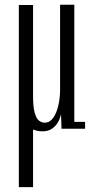

<svg xmlns="http://www.w3.org/2000/svg" viewBox="-20 -543 390 810"><path d="M159.5 11Q134 11 111 -0.2Q88 -11.5 73.8 -42.2Q59.5 -73 59.5 -132.5V-522H119.5V-137.5Q119.5 -92 126.2 -67.8Q133 -43.5 144 -34.5Q155 -25.5 169 -25.5Q190 -25.5 204.5 -46Q219 -66.5 226.2 -98.5Q233.5 -130.5 233.5 -165V-523H293.5V-29H339V0H239.5L237.5 -62.5Q235 -47 226 -30Q217 -13 200.8 -1Q184.5 11 159.5 11ZM59.5 -267.5H119.5V246.5H59.5Z"/></svg>

Font: Imbue 24pt Light
Style: Regular
Weight: 300
Designer: Tyler Finck
Foundry: Etcetera Type Company
Version: Version 1.102